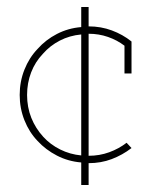

<svg xmlns="http://www.w3.org/2000/svg" viewBox="-20 -458 425 546"><path d="M232 68V6Q267 6 297.5 -5.5Q328 -17 354 -37L340 -52Q318 -35 290.5 -25Q263 -15 232 -15V-362Q261 -362 287 -353Q313 -344 334 -328V-249H354V-340Q329 -360 298 -371.5Q267 -383 232 -383V-438H211V-381Q174 -378 142 -361.5Q110 -345 87 -319Q63 -294 49.5 -260Q36 -226 36 -188Q36 -150 49.5 -116Q63 -82 87 -57Q110 -32 142 -15.5Q174 1 211 4V68ZM57 -188Q57 -222 68.5 -252Q80 -282 102 -305Q122 -328 150 -342.5Q178 -357 211 -360V-16Q179 -19 151 -33Q123 -47 103 -69Q81 -93 69 -123Q57 -153 57 -188Z"/></svg>

Font: Josefin Slab Thin ExtraLight
Style: Regular
Weight: 250
Version: Version 2.000